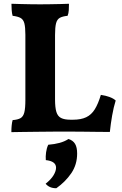

<svg xmlns="http://www.w3.org/2000/svg" viewBox="-20 -699 649 1020"><path d="M367.8 -63Q410.2 -63 437.9 -76.2Q465.6 -89.4 483.6 -118.4Q501.6 -147.4 515.8 -195Q541.6 -191.2 562.4 -183.5Q583.2 -175.8 594.6 -165Q583.6 -130 575.8 -85.5Q568 -41 563.6 2Q538 2 498.4 1.5Q458.8 1 414.1 0.5Q369.4 0 329.4 0Q302.6 0 261.3 0.3Q220 0.6 175.9 1.1Q131.8 1.6 95 2.1Q58.2 2.6 40.4 3Q40.4 -15.4 42 -32.4Q43.6 -49.4 47.2 -61Q74.2 -63 88.9 -71.3Q103.6 -79.6 109.2 -101.9Q114.8 -124.2 114.8 -167.4V-514.2Q114.8 -554.4 109.4 -575Q104 -595.6 89.1 -603.7Q74.2 -611.8 47 -615Q43.4 -627.2 42.1 -645.6Q40.8 -664 40.8 -679Q67.6 -678 91.8 -677.5Q116 -677 140.9 -676.5Q165.8 -676 193.6 -676Q216.8 -676 244.6 -676.5Q272.4 -677 299.4 -677.5Q326.4 -678 346.4 -679Q346.4 -661.8 345.4 -644.8Q344.4 -627.8 339 -615Q312.4 -612.4 297.8 -604.3Q283.2 -596.2 277.8 -575.1Q272.4 -554 272.4 -513V-170.4Q272.4 -128 279.4 -104.7Q286.4 -81.4 304.4 -72.2Q322.4 -63 355.2 -63ZM343.8 39.4Q368 47 378.9 65.4Q389.8 83.8 389.8 116.6Q389.8 175.8 358.5 221.5Q327.2 267.2 279.2 301Q242.4 301.2 222.4 277Q251 254.4 264.4 232.1Q277.8 209.8 277.8 191.8Q277.8 157.4 223.4 151.6Q221.8 132.8 224.7 110.7Q227.6 88.6 236.2 70Q269.4 67.4 296.3 60.1Q323.2 52.8 343.8 39.4Z"/></svg>

Font: Vollkorn
Style: Regular
Weight: 400
Designer: Friedrich Althausen
Foundry: Friedrich Althausen
Version: Version 4.104